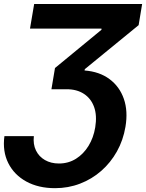

<svg xmlns="http://www.w3.org/2000/svg" viewBox="-22 -748 748 983"><path d="M0.6 -50.9H151.3Q146.7 -9.5 162 22.1Q177.3 53.7 208.1 71.4Q238.9 89.1 279.9 89.1Q328.3 89.1 367 64.8Q405.7 40.5 431.3 -1.3Q456.9 -43.1 465.6 -96.2Q475.4 -156.5 459.8 -200.1Q444.1 -243.7 407.6 -267.5Q371 -291.4 318.1 -291.1H241.3L259.5 -399.7L497.6 -595.7V-601.6H131.6L152.9 -727.5H705.7L687.8 -619.3L412.3 -394L410.8 -387.2Q487.1 -381.4 538.7 -343Q590.3 -304.6 612.1 -241.8Q633.9 -179 620.3 -98.7Q608.8 -30.2 576.7 27.2Q544.6 84.6 496.4 126.9Q448.2 169.1 387.9 192.2Q327.7 215.4 259.9 215.4Q174.9 215.4 112.7 181.4Q50.6 147.3 20.4 87.1Q-9.8 26.8 0.6 -50.9Z"/></svg>

Font: Adwaita Sans
Style: Italic
Weight: 400
Italic angle: -9.39999°
Designer: Rasmus Andersson
Foundry: rsms
Version: Version 4.001;git-9221beed3